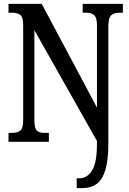

<svg xmlns="http://www.w3.org/2000/svg" viewBox="-20 -734 670 994"><path d="M377 240V189H390Q431 189 456.5 149Q482 109 482 9V-4L158 -578V-115Q158 -69 171 -57.5Q184 -46 210 -46H233V0H24V-46H42Q69 -46 84.5 -57.5Q100 -69 100 -115V-603Q100 -646 84.5 -657Q69 -668 47 -668H24V-714H196L482 -177V-603Q482 -643 467.5 -655.5Q453 -668 430 -668H408V-714H616V-668H594Q570 -668 555.5 -654.5Q541 -641 541 -599V6Q541 94 525.5 145.5Q510 197 480 218.5Q450 240 405 240Z"/></svg>

Font: Noto Serif Bengali ExtraCondensed SemiBold
Style: Regular
Weight: 600
Width: 2
Designer: Juan Bruce, Universal Thirst, Indian Type Foundry and the Monotype Design Team.
Foundry: Monotype Imaging Inc.
Version: Version 2.003; ttfautohint (v1.8.4.7-5d5b)